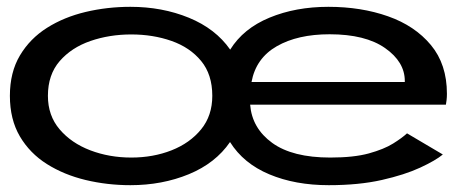

<svg xmlns="http://www.w3.org/2000/svg" viewBox="-20 -532 1340 563"><path d="M362.5 11Q294.5 11 231 -4.2Q167.5 -19.5 117.5 -51Q67.5 -82.5 38.2 -132.2Q9 -182 9 -251Q9 -320 38.5 -369.5Q68 -419 118 -450.5Q168 -482 231.2 -497Q294.5 -512 362.5 -512Q455.5 -512 533.8 -480Q612 -448 655 -386.5Q693.5 -448.5 770.2 -480.2Q847 -512 943 -512Q1039 -512 1117.8 -484.2Q1196.5 -456.5 1243.5 -400Q1290.5 -343.5 1290.5 -257Q1290.5 -247 1289.5 -238.5Q1288.5 -230 1287.5 -225H713.5Q719 -156 778.2 -113Q837.5 -70 948.5 -70Q1017.5 -70 1061.8 -82.2Q1106 -94.5 1132.5 -111Q1159 -127.5 1173.5 -141L1278.5 -79Q1257.5 -61.5 1212.2 -40.5Q1167 -19.5 1099.5 -4.2Q1032 11 944 11Q845.5 11 769.8 -20.8Q694 -52.5 654.5 -115.5Q612 -53.5 533.8 -21.2Q455.5 11 362.5 11ZM717.5 -291.5H1167V-294.5Q1167 -350.5 1109.2 -391Q1051.5 -431.5 946.5 -431.5Q853 -431.5 791.8 -396.5Q730.5 -361.5 717.5 -291.5ZM365 -70Q429 -70 483 -91.2Q537 -112.5 569.8 -152.8Q602.5 -193 602.5 -251Q602.5 -313.5 569.8 -353.2Q537 -393 482.8 -412Q428.5 -431 365 -431Q301 -431 245.2 -411.8Q189.5 -392.5 155 -352.8Q120.5 -313 120.5 -251Q120.5 -193 154.8 -152.8Q189 -112.5 244.8 -91.2Q300.5 -70 365 -70Z"/></svg>

Font: Trispace Expanded
Style: Regular
Weight: 400
Width: 7
Designer: Tyler Finck
Foundry: Etcetera Type Company
Version: Version 1.210; ttfautohint (v1.8.3)